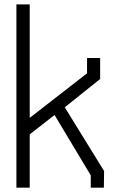

<svg xmlns="http://www.w3.org/2000/svg" viewBox="-20 -860 540 880"><path d="M457 -76.2 456.1 0H396V-56.2L230 -333L116.2 -244.1V0H55.2V-839.8H116.2V-319.8L378.9 -523.9V-594.2H439V-498L276.9 -368.2Z"/></svg>

Font: Steps Mono
Style: Regular
Weight: 400
Width: 3
Version: Version 1.000;PS 001.000;hotconv 1.0.70;makeotf.lib2.5.58329